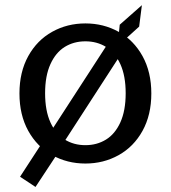

<svg xmlns="http://www.w3.org/2000/svg" viewBox="-20 -620 660 742"><path d="M415.3 -480.2 468.8 -443.7 208.3 -41.5 153.8 -77ZM165.5 -103 219.2 -52.3 117.2 102.5 57.5 63ZM442.7 -524.5 528.3 -600 517.8 -517.2 434.5 -442ZM55.2 -258.8Q55.2 -341.7 89.2 -403.2Q123.3 -464.7 181.6 -497.1Q239.8 -529.5 310 -529.5Q380.2 -529.5 438.4 -497.1Q496.7 -464.7 530.8 -403.2Q564.8 -341.7 564.8 -258.8Q564.8 -175.8 530.8 -114.3Q496.7 -52.8 438.4 -20.4Q380.2 12 310 12Q239.8 12 181.6 -20.4Q123.3 -52.8 89.2 -114.3Q55.2 -175.8 55.2 -258.8ZM465.7 -259.7Q465.7 -326.8 445.2 -371.9Q424.8 -417 389.8 -438.7Q354.7 -460.3 310 -460.3Q265.3 -460.3 230.2 -438.7Q195.2 -417 174.8 -371.9Q154.3 -326.8 154.3 -259.7Q154.3 -192.3 174.8 -147.3Q195.2 -102.3 230.2 -80.7Q265.3 -59 310 -59Q354.7 -59 389.8 -80.7Q424.8 -102.3 445.2 -147.3Q465.7 -192.3 465.7 -259.7Z"/></svg>

Font: Monaspace Xenon Var
Style: Regular
Weight: 400
Designer: Riley Cran and the Lettermatic Team
Version: Version 1.000 (Monaspace Xenon Var)